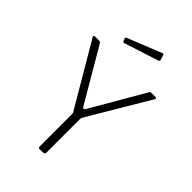

<svg xmlns="http://www.w3.org/2000/svg" viewBox="-276 -1083 1199 1199"><g transform="rotate(45 323.5 -484.0)"><path d="M591 -742Q597 -742 599 -739Q601 -736 598 -730L359 -327Q356 -323 355.5 -318.5Q355 -314 355 -304V-14Q355 0 339 0H310Q303 0 300.5 -3Q298 -6 298 -12V-295Q298 -303 296.5 -307Q295 -311 292 -316L49 -729Q45 -734 47.5 -738Q50 -742 57 -742H91Q99 -742 102 -740Q105 -738 109 -732L313 -384Q320 -372 325.5 -372Q331 -372 337 -382L540 -732Q544 -739 547 -740.5Q550 -742 557 -742H591ZM439 -963 450 -928Q453 -919 442 -915L215 -842Q210 -841 207.5 -842Q205 -843 202 -848L197 -864Q194 -873 200 -875L430 -967Q436 -969 439 -963Z"/></g></svg>

Font: Libre Franklin ExtraLight
Style: Regular
Weight: 250
Designer: Pablo Impallari, Rodrigo Fuenzalida, Nhung Nguyen
Foundry: Impallari Type
Version: Version 3.000